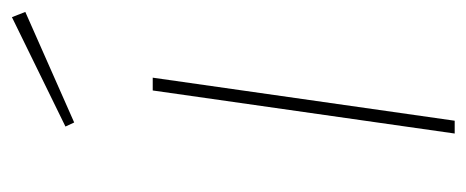

<svg xmlns="http://www.w3.org/2000/svg" viewBox="-256 -546 801 330"><g transform="rotate(-90 145.0 -380.5)"><path d="M177 -519 103 0H81L155 -519ZM281 -761 290 -738 100 -654 93 -669Z"/></g></svg>

Font: Fira Sans Thin
Style: Italic
Weight: 250
Italic angle: -8°
Designer: Carrois Corporate & Edenspiekermann AG
Foundry: Carrois Corporate GbR & Edenspiekermann AG
Version: Version 4.203